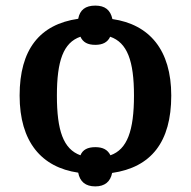

<svg xmlns="http://www.w3.org/2000/svg" viewBox="-20 -611 681 685"><path d="M320 54C354 54 374 37 380 6C519 -14 591 -104 591 -270C591 -433 513 -524 381 -543C374 -576 354 -591 320 -591C285 -591 265 -576 259 -544C121 -524 50 -434 50 -270C50 -105 128 -14 259 5C265 37 285 54 320 54ZM267 -57C206 -79 183 -145 183 -270C183 -394 206 -459 267 -480C276 -460 293 -451 320 -451C346 -451 364 -460 373 -480C434 -459 458 -394 458 -270C458 -145 434 -78 374 -57C364 -77 347 -86 320 -86C293 -86 275 -77 267 -57Z"/></svg>

Font: Noto Serif Semi
Style: Regular
Weight: 600
Designer: Monotype Design Team
Foundry: Monotype Imaging Inc.
Version: Version 1.002